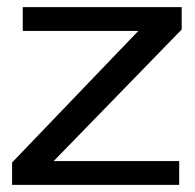

<svg xmlns="http://www.w3.org/2000/svg" viewBox="-20 -520 548 540"><path d="M14 0V-63L369 -433H44V-500H491V-437L131 -67H484V0Z"/></svg>

Font: Panamera Medium
Style: Regular
Weight: 500
Designer: Bastien Sozeau
Foundry: NBR — Bastien Sozeau
Version: Version 3.002; ttfautohint (v1.8.4.7-5d5b);gftools[0.9.33]